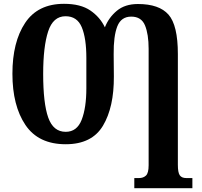

<svg xmlns="http://www.w3.org/2000/svg" viewBox="-20 -745 1056 1005"><path d="M683 240H987V187H955Q931 187 921 172.5Q911 158 911 118V-462Q911 -613 862 -668.5Q813 -724 702 -724Q634 -724 591.5 -688.5Q549 -653 529 -602Q504 -655 453 -690Q402 -725 315 -725Q178 -725 111.5 -625Q45 -525 45 -359Q45 -192 113 -91Q181 10 324 10Q461 10 519 -87Q577 -184 576 -345L575 -461Q574 -556 594 -607Q614 -658 667 -658Q720 -658 739 -612Q758 -566 758 -489V120Q758 161 744 174Q730 187 708 187H683ZM324 -55Q259 -55 232.5 -129.5Q206 -204 206 -358Q206 -501 232 -580.5Q258 -660 323 -660Q384 -660 408 -602.5Q432 -545 432 -442V-283Q432 -181 407.5 -118Q383 -55 324 -55Z"/></svg>

Font: Noto Serif ExtraCondensed Extra
Style: Regular
Weight: 800
Width: 3
Designer: Monotype Design Team
Foundry: Monotype Imaging Inc.
Version: Version 1.002